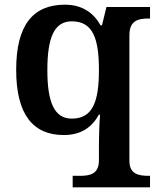

<svg xmlns="http://www.w3.org/2000/svg" viewBox="-20 -566 675 819"><path d="M290 233H620V184H614C570 184 532 176 532 120V-416C532 -478 569 -487 614 -487H620V-536H434L415 -458H409C379 -511 331 -546 257 -546C122 -546 49 -461 49 -268C49 -76 122 10 252 10C328 10 373 -25 402 -77H407C404 -46 402 13 402 46V118C402 176 365 184 321 184H290ZM286 -60C211 -60 182 -131 182 -267C182 -405 211 -475 286 -475C375 -475 402 -405 402 -267C402 -131 375 -60 286 -60Z"/></svg>

Font: Noto Serif Ethiopic SemiBold
Style: Regular
Weight: 600
Designer: Monotype Design Team
Foundry: Monotype Imaging Inc.
Version: Version 2.102